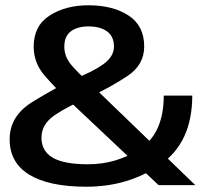

<svg xmlns="http://www.w3.org/2000/svg" viewBox="-20 -701 790 727"><path d="M307 6Q466.5 6 587.2 -77.8Q708 -161.5 708 -339H600Q600 -197.5 511.2 -138.2Q422.5 -79 313.5 -79Q222 -79 179.5 -104Q137 -129 137 -180Q137 -230.5 186.5 -264.5Q236 -298.5 319 -333.5Q400 -371.5 463 -413.5Q526 -455.5 526 -525Q526 -603.5 466.8 -642.2Q407.5 -681 314.5 -681Q228.5 -681 168 -642.2Q107.5 -603.5 107.5 -524Q107.5 -462 150.5 -413Q193.5 -364 231.5 -329L580.5 0H719.5L318.5 -387Q278 -422.5 250.8 -454.2Q223.5 -486 223.5 -524Q223.5 -564 248.5 -582.5Q273.5 -601 315.5 -601Q359 -601 385.2 -582.2Q411.5 -563.5 411.5 -524.5Q411.5 -486.5 370.8 -457.5Q330 -428.5 260.5 -402Q189.5 -368.5 103 -315.2Q16.5 -262 16.5 -173.5Q16.5 -85 91 -39.5Q165.5 6 307 6Z"/></svg>

Font: Anybody Thin Medium
Style: Regular
Weight: 500
Version: Version 1.113;gftools[0.9.25]